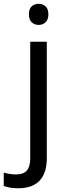

<svg xmlns="http://www.w3.org/2000/svg" viewBox="-75 -757 353 1017"><path d="M22 240.2Q-23.9 240.2 -55.2 228V157.2Q-21.5 167 11.2 167Q49.3 167 67.1 146.2Q85 125.5 85 83V-536.1H172.9V80.1Q172.9 160.2 134.5 200.2Q96.2 240.2 22 240.2ZM78.1 -681.2Q78.1 -710.4 93 -723.6Q107.9 -736.8 129.9 -736.8Q150.4 -736.8 165.8 -723.6Q181.2 -710.4 181.2 -681.2Q181.2 -652.3 165.8 -638.7Q150.4 -625 129.9 -625Q107.9 -625 93 -638.7Q78.1 -652.3 78.1 -681.2Z"/></svg>

Font: NotoPenekeko
Style: Regular
Weight: 400
Designer: Monotype Design team
Foundry: Monotype Imaging Inc.
Version: Version 1.04